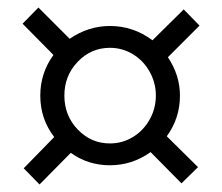

<svg xmlns="http://www.w3.org/2000/svg" viewBox="-20 -590 590 510"><path d="M43 -143 124 -226Q87 -274 87 -336Q87 -396 122 -444L40 -527L82 -570L165 -487Q215 -521 272 -521Q334 -521 385 -483L468 -565L510 -522L426 -438Q458 -390 458 -336Q458 -276 423 -228L506 -146L462 -103L380 -186Q331 -151 272 -151Q214 -151 168 -184L85 -100ZM394 -336Q394 -370 377.5 -399.5Q361 -429 333 -446Q305 -463 272 -463Q222 -463 186.5 -426Q151 -389 151 -336Q151 -283 186.5 -246Q222 -209 272 -209Q305 -209 333 -226Q361 -243 377.5 -272.5Q394 -302 394 -336Z"/></svg>

Font: Biryani Light
Style: Regular
Weight: 300
Designer: Dan Reynolds and Mathieu Réguer
Foundry: Dan Reynolds and Mathieu Réguer
Version: Version 1.004; ttfautohint (v1.1) -l 5 -r 5 -G 72 -x 0 -D la